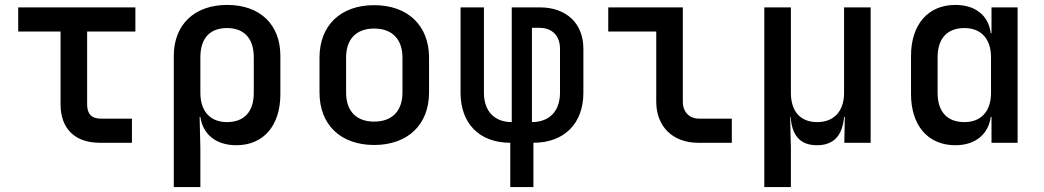

<svg xmlns="http://www.w3.org/2000/svg" viewBox="-20 -580 4240 780"><path d="M516 0V-98H390C352 -98 334 -117 334 -156V-452H530V-550H54V-452H226V-156C226 -57 285 0 385 0Z M903 -560C770 -560 686 -480 686 -353V180H794V23L791 -105H794C804 -34 858 10 940 10C1051 10 1119 -70 1119 -198V-353C1119 -481 1036 -560 903 -560ZM1011 -203C1011 -126 972 -84 902 -84C834 -84 794 -128 794 -203V-347C794 -424 832 -466 902 -466C972 -466 1011 -424 1011 -347Z M1500 9C1637 9 1723 -74 1723 -204V-346C1723 -476 1637 -559 1500 -559C1363 -559 1278 -476 1278 -346V-204C1278 -74 1363 9 1500 9ZM1500 -86C1428 -86 1386 -128 1386 -204V-346C1386 -422 1428 -464 1500 -464C1572 -464 1615 -422 1615 -346V-204C1615 -128 1572 -86 1500 -86Z M2147 180V0C2273 0 2350 -79 2350 -203V-382C2350 -485 2281 -550 2173 -550H2059V-84C1988 -84 1946 -129 1946 -203V-550H1851V-203C1851 -79 1927 0 2053 0V180ZM2141 -467H2171C2223 -467 2255 -435 2255 -382V-203C2255 -129 2212 -84 2141 -84Z M2953 0V-98H2821C2780 -98 2754 -125 2754 -167V-550H2451V-452H2646V-167C2646 -66 2713 0 2816 0Z M3409 -203C3409 -128 3368 -84 3300 -84C3231 -84 3193 -128 3193 -203V-550H3085V180H3193V23L3190 -105H3192C3197 -34 3227 10 3299 10C3371 10 3403 -34 3409 -105H3412L3410 0H3517V-550H3409Z M4008 -445H4005C3996 -517 3943 -560 3861 -560C3750 -560 3681 -480 3681 -353V-198C3681 -70 3750 10 3861 10C3942 10 3995 -34 4005 -105H4008V0H4114V-550H4008ZM3898 -84C3828 -84 3789 -126 3789 -203V-347C3789 -424 3828 -466 3898 -466C3966 -466 4006 -422 4006 -347V-203C4006 -128 3966 -84 3898 -84Z"/></svg>

Font: Tekne LDO SemiBold
Style: Regular
Weight: 600
Monospace: yes
Designer: Alessio Laiso, Mario Rullo, Paolo Rosset
Foundry: Alessio Laiso
Version: Version 1.000;hotconv 1.0.109;makeotfexe 2.5.65596